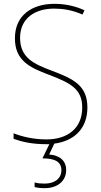

<svg xmlns="http://www.w3.org/2000/svg" viewBox="-20 -744 527 1004"><path d="M326 145C326 98 294 68 237 64L264 7C365 -6 437 -69 437 -182C437 -298 363 -332 249 -375C159 -409 85 -441 85 -546C85 -648 162 -699 263 -699C307 -699 357 -692 411 -668L422 -690C375 -712 321 -724 265 -724C147 -724 58 -664 58 -544C58 -427 135 -391 236 -353C346 -311 410 -280 410 -182C410 -71 331 -15 223 -15C156 -15 97 -29 51 -47V-18C96 -2 149 10 221 10C227 10 232 10 238 10L202 84C267 84 301 102 301 146C301 191 264 216 214 216C194 216 177 215 161 210V234C176 238 194 240 214 240C280 240 326 203 326 145Z"/></svg>

Font: Noto Sans Malayalam SemiCondensed Thin
Style: Regular
Weight: 100
Width: 4
Designer: Jelle Bosma - Monotype Design Team
Foundry: Monotype Imaging Inc.
Version: Version 2.104